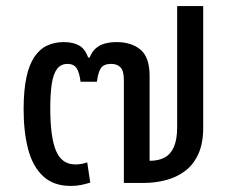

<svg xmlns="http://www.w3.org/2000/svg" viewBox="-20 -604 760 634"><path d="M246 -334Q242 -366 232.5 -379.5Q223 -393 203 -393Q181 -393 168.5 -376.5Q156 -360 151 -327.5Q146 -295 146 -247Q146 -151 165 -106Q184 -61 229 -61Q237 -61 247.5 -62.5Q258 -64 268 -68L278 -1Q265 3 249 6.5Q233 10 214 10Q157 10 122.5 -22Q88 -54 73 -111Q58 -168 58 -243Q58 -305 67 -347.5Q76 -390 93.5 -416Q111 -442 135.5 -453.5Q160 -465 191 -465Q221 -465 241 -454Q261 -443 271 -414H276Q284 -434 297 -445Q310 -456 327.5 -460.5Q345 -465 365 -465Q414 -465 444 -440Q474 -415 474 -353V-73Q504 -73 524 -84Q544 -95 554.5 -119.5Q565 -144 565 -185V-584H651V-182Q651 -130 634.5 -94.5Q618 -59 590 -38.5Q562 -18 527 -9Q492 0 456 0H389V-340Q389 -370 378 -381.5Q367 -393 347 -393Q323 -393 313.5 -379.5Q304 -366 300 -334Z"/></svg>

Font: Farlight84_Sys_V01
Style: Regular
Weight: 400
Designer: Ryoko NISHIZUKA  (kana, bopomofo & ideographs); Paul D. Hunt (Latin, Greek & Cyrillic); Sandoll Communications , Soo-you
Foundry: Adobe
Version: Version 2.004;October 29, 2024;FontCreator 14.0.0.2814 64-bi